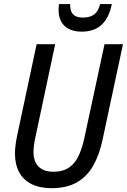

<svg xmlns="http://www.w3.org/2000/svg" viewBox="-20 -936 638 965"><path d="M239.3 9.8Q179.7 9.8 138.7 -10.7Q97.7 -31.2 76.4 -70.3Q55.2 -109.4 55.2 -165Q55.2 -182.1 57.9 -204.6Q60.5 -227.1 65.4 -251L164.1 -713.9H257.3L158.2 -247.6Q153.3 -227.5 150.9 -207.5Q148.4 -187.5 148.4 -172.9Q148.4 -124 174.1 -98.4Q199.7 -72.8 248.5 -72.8Q293 -72.8 323 -91.3Q353 -109.9 372.6 -147.9Q392.1 -186 404.3 -243.7L505.4 -713.9H598.1L495.6 -234.4Q480 -159.2 449 -104.2Q418 -49.3 366.9 -19.8Q315.9 9.8 239.3 9.8ZM391.1 -776.9Q352.5 -776.9 326.4 -790.3Q300.3 -803.7 287.4 -828.1Q274.4 -852.5 274.4 -884.8Q274.4 -893.1 274.9 -900.6Q275.4 -908.2 276.9 -915.5H332.5Q332.5 -893.1 338.6 -877.9Q344.7 -862.8 359.1 -855.2Q373.5 -847.7 397 -847.7Q433.6 -847.7 454.1 -864Q474.6 -880.4 483.4 -915.5H542Q528.3 -846.2 490.7 -811.5Q453.1 -776.9 391.1 -776.9Z"/></svg>

Font: Open Sans SemiCondensed Medium
Style: Italic
Weight: 500
Width: 4
Italic angle: -12°
Designer: Monotype Design Team
Foundry: Monotype Imaging Inc.
Version: Version 3.000